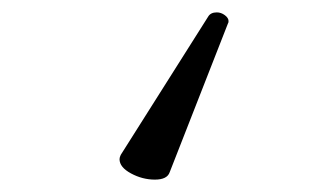

<svg xmlns="http://www.w3.org/2000/svg" viewBox="-20 -17 540 310"><path d="M173 240Q173 237 175 233L316 10Q320 3 330 3Q337 3 343 7.5Q349 12 349 17Q349 20 348 21L254 261Q250 273 230 273Q210 273 191.5 263Q173 253 173 240Z"/></svg>

Font: Moon Stars Kai HW
Style: Regular
Weight: 400
Designer: GuiWonder
Version: Version 1.101